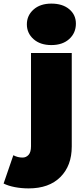

<svg xmlns="http://www.w3.org/2000/svg" viewBox="-114 -841 468 1065"><path d="M45 204Q5 204 -31.5 197Q-68 190 -94 177L-40 20Q-16 33 11 33Q31 33 44.5 18Q58 3 58 -30V-547H284V-28Q284 78 221 141Q158 204 45 204ZM171 -591Q109 -591 72 -624Q35 -657 35 -706Q35 -755 72 -788Q109 -821 171 -821Q233 -821 270 -790Q307 -759 307 -710Q307 -658 270 -624.5Q233 -591 171 -591Z"/></svg>

Font: Montserrat Thin Black
Style: Regular
Weight: 900
Version: Version 9.000